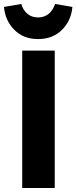

<svg xmlns="http://www.w3.org/2000/svg" viewBox="-47 -948 385 968"><path d="M145 -751C195 -751 235 -767 266 -798C297 -829 314 -868 318 -913L231 -928C216 -887 189 -860 145 -860C101 -860 73 -887 60 -928L-27 -913C-23 -868 -6 -829 25 -798C55 -767 95 -751 145 -751ZM65 -693V0H229V-693Z"/></svg>

Font: Fira Sans
Style: Bold
Weight: 700
Designer: Carrois Corporate & Edenspiekermann AG
Foundry: Carrois Corporate GbR & Edenspiekermann AG
Version: Version 4.203